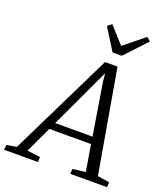

<svg xmlns="http://www.w3.org/2000/svg" viewBox="-234 -1112 1067 1230"><g transform="rotate(20 299.5 -496.5)"><path d="M-60 0 -56 -34 11 -45 356 -749H441L563 -47L644 -34L642 0H391.5L393.5 -34L481 -45L451.5 -224.5H167L83.5 -46L173 -34L170 0ZM189.5 -272.5H444L387 -624L381 -682.5L356.5 -629.5ZM380 -823.5 288 -971 317 -993Q342 -965.5 367 -937.5Q392 -909.5 417.5 -881.5Q451.5 -909.5 486.2 -937.2Q521 -965 555.5 -993L581 -971L443 -823.5Z"/></g></svg>

Font: Merriweather 24pt Light
Style: Italic
Weight: 300
Italic angle: -7.8°
Version: Version 2.101